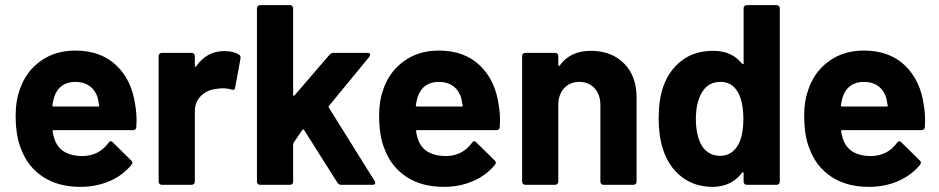

<svg xmlns="http://www.w3.org/2000/svg" viewBox="-20 -720 3658 748"><path d="M507 -310Q512 -282 512 -248Q512 -237 511 -225Q510 -213 498 -213H189Q185 -213 185 -210Q185 -209 185 -208Q188 -188 196 -168Q222 -112 302 -112Q366 -113 403 -164Q407 -170 412 -170Q415 -170 419 -166L491 -95Q496 -90 496 -86Q496 -84 492 -78Q459 -37 407 -14.5Q355 8 293 8Q207 8 147.5 -31Q88 -70 62 -140Q41 -190 41 -271Q41 -326 56 -368Q79 -439 136.5 -481Q194 -523 273 -523Q373 -523 433.5 -465Q494 -407 507 -310ZM274 -401Q211 -401 191 -342Q187 -329 184 -310Q184 -305 189 -305H362Q367 -305 367 -308Q367 -309 366 -310Q361 -338 361 -338Q361 -338 361 -338Q352 -368 329.5 -384.5Q307 -401 274 -401Z M854 -521Q890 -521 911 -507Q917 -504 917 -496Q917 -494 917 -492L896 -378Q895 -370 889 -370Q886 -370 882 -371Q867 -376 847 -376Q839 -376 825 -374Q789 -371 764 -347.5Q739 -324 739 -285V-12Q739 -7 735.5 -3.5Q732 0 727 0H610Q605 0 601.5 -3.5Q598 -7 598 -12V-502Q598 -507 601.5 -510.5Q605 -514 610 -514H727Q732 -514 735.5 -510.5Q739 -507 739 -502V-464Q739 -461 740.5 -460.5Q742 -460 742 -460Q743 -460 744 -461Q785 -521 854 -521Z M993 0Q988 0 984.5 -3.5Q981 -7 981 -12V-688Q981 -693 984.5 -696.5Q988 -700 993 -700H1110Q1115 -700 1118.5 -696.5Q1122 -693 1122 -688V-351Q1122 -348 1123 -347.5Q1124 -347 1125 -347Q1126 -347 1128 -349L1264 -507Q1271 -514 1279 -514H1412Q1422 -514 1422 -507Q1422 -504 1419 -499L1262 -308Q1260 -306 1260 -304Q1260 -302 1261 -301L1440 -14Q1442 -10 1442 -8Q1442 0 1431 0H1308Q1300 0 1294 -9L1165 -213Q1164 -215 1163 -215.5Q1162 -216 1161 -216Q1160 -216 1158 -214L1124 -164Q1122 -160 1122 -158V-12Q1122 -7 1118.5 -3.5Q1115 0 1110 0Z M1923 -310Q1928 -282 1928 -248Q1928 -237 1927 -225Q1926 -213 1914 -213H1605Q1601 -213 1601 -210Q1601 -209 1601 -208Q1604 -188 1612 -168Q1638 -112 1718 -112Q1782 -113 1819 -164Q1823 -170 1828 -170Q1831 -170 1835 -166L1907 -95Q1912 -90 1912 -86Q1912 -84 1908 -78Q1875 -37 1823 -14.5Q1771 8 1709 8Q1623 8 1563.5 -31Q1504 -70 1478 -140Q1457 -190 1457 -271Q1457 -326 1472 -368Q1495 -439 1552.5 -481Q1610 -523 1689 -523Q1789 -523 1849.5 -465Q1910 -407 1923 -310ZM1690 -401Q1627 -401 1607 -342Q1603 -329 1600 -310Q1600 -305 1605 -305H1778Q1783 -305 1783 -308Q1783 -309 1782 -310Q1777 -338 1777 -338Q1777 -338 1777 -338Q1768 -368 1745.5 -384.5Q1723 -401 1690 -401Z M2282 -522Q2362 -522 2411 -473Q2460 -424 2460 -340V-12Q2460 -7 2456.5 -3.5Q2453 0 2448 0H2331Q2326 0 2322.5 -3.5Q2319 -7 2319 -12V-311Q2319 -351 2296.5 -376Q2274 -401 2237 -401Q2200 -401 2177.5 -376Q2155 -351 2155 -311V-12Q2155 -7 2151.5 -3.5Q2148 0 2143 0H2026Q2021 0 2017.5 -3.5Q2014 -7 2014 -12V-502Q2014 -507 2017.5 -510.5Q2021 -514 2026 -514H2143Q2148 -514 2151.5 -510.5Q2155 -507 2155 -502V-467Q2155 -464 2156.5 -463.5Q2158 -463 2158 -463Q2159 -463 2160 -464Q2201 -522 2282 -522Z M2877 -688Q2877 -693 2880.5 -696.5Q2884 -700 2889 -700H3006Q3011 -700 3014.5 -696.5Q3018 -693 3018 -688V-12Q3018 -7 3014.5 -3.5Q3011 0 3006 0H2889Q2884 0 2880.5 -3.5Q2877 -7 2877 -12V-45Q2877 -48 2876 -48.5Q2875 -49 2874 -49Q2873 -49 2871 -47Q2829 8 2756 8Q2686 8 2635.5 -31Q2585 -70 2563 -138Q2546 -190 2546 -259Q2546 -330 2564 -383Q2587 -447 2636.5 -484.5Q2686 -522 2759 -522Q2831 -522 2871 -472Q2873 -470 2874 -470Q2875 -470 2876 -470.5Q2877 -471 2877 -474ZM2856 -156Q2876 -193 2876 -257Q2876 -324 2854 -362Q2831 -401 2787 -401Q2740 -401 2716 -362Q2691 -323 2691 -256Q2691 -196 2712 -156Q2737 -113 2786 -113Q2831 -113 2856 -156Z M3579 -310Q3584 -282 3584 -248Q3584 -237 3583 -225Q3582 -213 3570 -213H3261Q3257 -213 3257 -210Q3257 -209 3257 -208Q3260 -188 3268 -168Q3294 -112 3374 -112Q3438 -113 3475 -164Q3479 -170 3484 -170Q3487 -170 3491 -166L3563 -95Q3568 -90 3568 -86Q3568 -84 3564 -78Q3531 -37 3479 -14.5Q3427 8 3365 8Q3279 8 3219.5 -31Q3160 -70 3134 -140Q3113 -190 3113 -271Q3113 -326 3128 -368Q3151 -439 3208.5 -481Q3266 -523 3345 -523Q3445 -523 3505.5 -465Q3566 -407 3579 -310ZM3346 -401Q3283 -401 3263 -342Q3259 -329 3256 -310Q3256 -305 3261 -305H3434Q3439 -305 3439 -308Q3439 -309 3438 -310Q3433 -338 3433 -338Q3433 -338 3433 -338Q3424 -368 3401.5 -384.5Q3379 -401 3346 -401Z"/></svg>

Font: LinhAnh
Style: Bold
Weight: 700
Designer: Jeremy Tribby
Foundry: Tribby Type
Version: Version 1.408